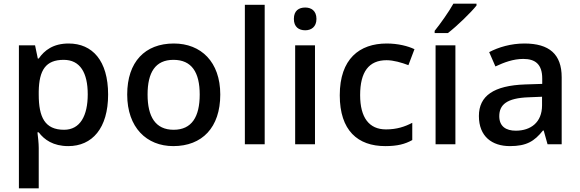

<svg xmlns="http://www.w3.org/2000/svg" viewBox="-20 -786 3159 1046"><path d="M354 -549C270 -549 222 -512 191 -467H186L171 -539H83V240H191V20C191 -5 187 -41 184 -65H191C221 -25 270 10 352 10C482 10 569 -87 569 -271C569 -456 483 -549 354 -549ZM327 -460C417 -460 458 -389 458 -272C458 -156 417 -79 329 -79C224 -79 191 -148 191 -271V-288C193 -404 229 -460 327 -460Z M1180 -271C1180 -449 1075 -549 927 -549C770 -549 673 -449 673 -271C673 -91 779 10 924 10C1081 10 1180 -91 1180 -271ZM784 -271C784 -391 826 -460 925 -460C1025 -460 1068 -391 1068 -271C1068 -150 1025 -79 926 -79C827 -79 784 -150 784 -271Z M1422 0V-760H1314V0Z M1643 -745C1608 -745 1581 -728 1581 -683C1581 -639 1608 -621 1643 -621C1675 -621 1704 -639 1704 -683C1704 -728 1675 -745 1643 -745ZM1696 -539H1588V0H1696Z M2079 10C2145 10 2187 -1 2226 -23V-117C2186 -96 2142 -81 2083 -81C1991 -81 1942 -145 1942 -268C1942 -394 1989 -458 2086 -458C2124 -458 2168 -445 2205 -431L2238 -518C2203 -535 2148 -549 2087 -549C1938 -549 1831 -465 1831 -267C1831 -75 1929 10 2079 10Z M2576 -756V-766H2450C2425 -721 2378 -655 2348 -618V-606H2420C2468 -642 2547 -719 2576 -756ZM2461 0V-539H2353V0Z M2837 -549C2764 -549 2696 -529 2645 -502L2679 -424C2726 -446 2776 -465 2831 -465C2896 -465 2934 -436 2934 -358V-329L2841 -326C2670 -320 2589 -264 2589 -154C2589 -42 2661 10 2758 10C2848 10 2891 -16 2938 -75H2942L2963 0H3040V-365C3040 -491 2972 -549 2837 -549ZM2861 -256 2933 -259V-212C2933 -119 2871 -74 2790 -74C2737 -74 2700 -97 2700 -153C2700 -215 2740 -252 2861 -256Z"/></svg>

Font: Noto Sans Balinese Medium
Style: Regular
Weight: 500
Designer: Aditya Bayu, David Williams
Foundry: David Williams
Version: Version 2.005